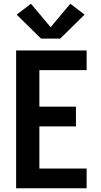

<svg xmlns="http://www.w3.org/2000/svg" viewBox="-20 -1004 540 1024"><path d="M66 0V-735H442V-630H190V-435H385V-330H190V-105H442V0ZM199 -798 69 -926 145 -984 250 -859 355 -984 431 -926 301 -798Z"/></svg>

Font: Iosevka SS04 Extrabold
Style: Regular
Weight: 800
Monospace: yes
Designer: Belleve Invis
Foundry: Belleve Invis
Version: Version 19.0.0; ttfautohint (v1.8.4)